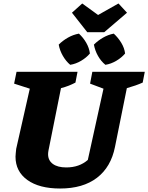

<svg xmlns="http://www.w3.org/2000/svg" viewBox="-20 -1069 851 1102"><path d="M325 13Q205 13 137 -36Q69 -85 69 -170Q69 -180 70.5 -191Q72 -202 73 -215L151 -560L61 -589L75 -657H425L413 -595Q394 -585 375 -577.5Q356 -570 330 -563L258 -204Q257 -198 256.5 -193.5Q256 -189 256 -184Q256 -148 283.5 -128Q311 -108 360 -108Q435 -108 484 -151L574 -560L497 -589L510 -657H811L799 -595Q761 -578 708 -563L640 -226Q617 -110 536.5 -48.5Q456 13 325 13ZM481 -884 393 -996 452 -1049 543 -983 660 -1049 709 -996 578 -884ZM383 -697Q359 -717 341 -748Q323 -779 317 -813Q340 -836 370 -853Q400 -870 433 -876Q458 -853 475 -823.5Q492 -794 496 -762Q476 -738 445.5 -720Q415 -702 383 -697ZM585 -697Q560 -717 542.5 -748Q525 -779 519 -813Q542 -836 571.5 -853Q601 -870 633 -876Q658 -853 676 -823.5Q694 -794 698 -762Q678 -738 647.5 -720Q617 -702 585 -697Z"/></svg>

Font: Piazzolla SC ExtraBold
Style: Italic
Weight: 800
Italic angle: -11.3°
Designer: Juan Pablo del Peral
Foundry: Huerta Tipografica
Version: Version 1.330